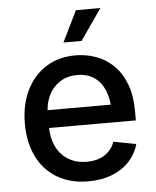

<svg xmlns="http://www.w3.org/2000/svg" viewBox="-54 -799 693 855"><g transform="rotate(-5 292.5 -371.0)"><path d="M306.6 11.2Q226.6 11.2 168 -23.4Q109.4 -58.1 78.1 -121.3Q46.9 -184.6 46.9 -269Q46.9 -353 77.9 -417Q108.9 -481 165 -516.8Q221.2 -552.7 297.4 -552.7Q343.8 -552.7 387.2 -537.6Q430.7 -522.5 465.3 -489.7Q500 -457 520.3 -404.8Q540.5 -352.5 540.5 -278.8V-240.7H106.4V-320.3H485.8L436.5 -293.9Q436.5 -344.2 420.9 -382.8Q405.3 -421.4 374.5 -443.1Q343.8 -464.8 297.9 -464.8Q252 -464.8 219.2 -442.9Q186.5 -420.9 169.4 -384.8Q152.3 -348.6 152.3 -305.7V-251.5Q152.3 -195.3 171.9 -156.2Q191.4 -117.2 226.3 -96.7Q261.2 -76.2 307.6 -76.2Q337.9 -76.2 362.5 -85Q387.2 -93.8 405.3 -111.3Q423.3 -128.9 432.6 -154.8L533.2 -135.7Q521 -91.8 490.2 -58.6Q459.5 -25.4 412.8 -7.1Q366.2 11.2 306.6 11.2ZM249.5 -614.3 317.4 -752.9H426.8L330.6 -614.3Z"/></g></svg>

Font: Inter V
Style: Weight 500 Optical size 14.0
Weight: 500
Designer: Rasmus Andersson
Foundry: rsms
Version: Version 4.000;git-4fc901f